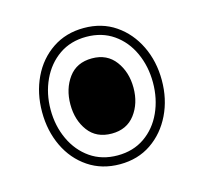

<svg xmlns="http://www.w3.org/2000/svg" viewBox="-75 -576 668 629"><g transform="rotate(-15 258.5 -261.0)"><path d="M259 -30Q198 -30 152 -61Q106 -92 81 -144.5Q56 -197 56 -261Q56 -325 81 -377.5Q106 -430 152 -461Q198 -492 259 -492Q320 -492 365.5 -461Q411 -430 436.5 -377.5Q462 -325 462 -261Q462 -197 436.5 -144.5Q411 -92 365.5 -61Q320 -30 259 -30ZM259 -60Q312 -60 351 -87Q390 -114 411 -160Q432 -206 432 -261Q432 -316 411 -362Q390 -408 351 -435Q312 -462 259 -462Q206 -462 167 -435Q128 -408 106.5 -362Q85 -316 85 -261Q85 -206 106.5 -160Q128 -114 167 -87Q206 -60 259 -60ZM259 -134Q207 -134 179.5 -171Q152 -208 152 -261Q152 -314 179.5 -351.5Q207 -389 259 -389Q310 -389 338 -351.5Q366 -314 366 -261Q366 -208 338 -171Q310 -134 259 -134Z"/></g></svg>

Font: Noto Sans Lao Looped SemiCondensed Light
Style: Regular
Weight: 300
Width: 4
Designer: Mark Frömberg, Ben Mitchell
Foundry: The Fontpad Ltd
Version: Version 1.002; ttfautohint (v1.8.4.7-5d5b)